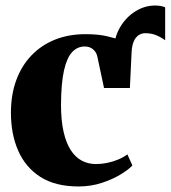

<svg xmlns="http://www.w3.org/2000/svg" viewBox="-20 -663 617 694"><path d="M449.5 -345 404.5 -413.5 391.5 -479.5Q392 -526 413.2 -563Q434.5 -600 468.5 -621.5Q502.5 -643 540.5 -643Q563 -643 577 -636.5V-517.5Q562 -528.5 544.5 -535.8Q527 -543 505 -543Q492 -543 481 -535.8Q470 -528.5 463.2 -512.8Q456.5 -497 455.5 -471.5ZM264 11Q180.5 11 126.5 -23.2Q72.5 -57.5 46 -117.8Q19.5 -178 19.5 -255.5Q19.5 -321 38.8 -373.2Q58 -425.5 93.8 -462.8Q129.5 -500 179 -519.8Q228.5 -539.5 288.5 -539.5Q335 -539.5 366 -532.2Q397 -525 418.2 -516.8Q439.5 -508.5 455.5 -506.5L449.5 -345H356L332.5 -455.5Q330 -469 323 -477.8Q316 -486.5 306.8 -490.8Q297.5 -495 286.5 -495Q260 -495 241 -475Q222 -455 211.5 -409.2Q201 -363.5 200.5 -285Q200.5 -227.5 209.8 -186.8Q219 -146 235.8 -120.2Q252.5 -94.5 275.8 -82.2Q299 -70 327 -70Q346.5 -70 367.5 -74.2Q388.5 -78.5 407.5 -86.5Q426.5 -94.5 440.5 -105L458.5 -65Q445.5 -50.5 416.5 -32.8Q387.5 -15 348 -2Q308.5 11 264 11Z"/></svg>

Font: Merriweather 96pt Black
Style: Regular
Weight: 900
Version: Version 2.100